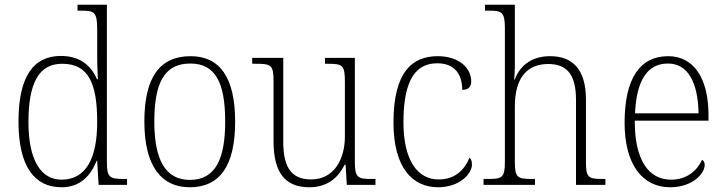

<svg xmlns="http://www.w3.org/2000/svg" viewBox="-20 -780 3058 810"><path d="M239 10C317 10 361 -36 388 -102H390L396 0H516V-25H503C443 -25 431 -31 431 -95V-760H307V-735H322C377 -735 390 -730 390 -658V-548C390 -517 391 -480 393 -446H389C363 -506 315 -544 237 -544C120 -544 58 -456 58 -267C58 -77 126 10 239 10ZM241 -22C154 -21 100 -102 100 -265C100 -430 144 -511 242 -511C355 -511 390 -426 390 -265C390 -112 343 -23 241 -22Z M780 10C906 10 972 -78 972 -267C972 -455 906 -543 784 -543C654 -543 589 -454 589 -267C589 -79 661 10 780 10ZM781 -21C676 -21 631 -109 631 -267C631 -430 673 -512 783 -512C888 -512 930 -433 930 -267C930 -113 891 -21 781 -21Z M1285 10C1360 10 1406 -29 1434 -85H1438L1443 0H1564V-25H1547C1489 -25 1477 -30 1477 -99V-536H1351V-511H1361C1426 -511 1435 -506 1435 -433V-205C1435 -107 1389 -23 1292 -23C1202 -23 1175 -85 1175 -183V-536H1044V-511H1059C1123 -511 1134 -506 1134 -439V-184C1134 -49 1185 10 1285 10Z M1828 10C1921 10 1971 -49 1971 -85C1971 -100 1968 -108 1961 -115C1941 -67 1903 -23 1831 -23C1743 -22 1682 -102 1682 -264C1682 -453 1740 -513 1825 -513C1900 -513 1930 -464 1930 -401C1954 -401 1968 -412 1968 -436C1968 -496 1913 -543 1827 -543C1719 -543 1640 -477 1640 -263C1640 -70 1722 10 1828 10Z M2020 0H2237V-25H2225C2163 -25 2152 -30 2152 -98V-331C2152 -452 2204 -510 2293 -510C2377 -510 2410 -459 2410 -358V0H2534V-25H2523C2461 -25 2452 -31 2452 -98V-360C2452 -486 2397 -543 2301 -543C2214 -543 2171 -495 2151 -444H2149C2150 -456 2152 -478 2152 -497V-760H2026V-735H2045C2097 -735 2110 -729 2110 -660V-99C2110 -30 2099 -25 2037 -25H2020Z M2807 10C2903 10 2953 -49 2953 -84C2953 -96 2948 -102 2942 -106C2921 -61 2879 -22 2811 -22C2717 -22 2657 -104 2658 -271H2969V-294C2969 -451 2906 -543 2799 -543C2681 -543 2615 -451 2615 -262C2615 -88 2689 10 2807 10ZM2927 -302H2659C2665 -431 2705 -512 2798 -512C2885 -512 2925 -427 2927 -302Z"/></svg>

Font: Noto Serif Myanmar SemiCondensed ExtraLight
Style: Regular
Weight: 200
Width: 4
Designer: Ben Mitchell and the Monotype Design Team
Foundry: Monotype Imaging Inc.
Version: Version 2.106